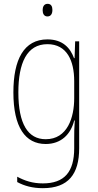

<svg xmlns="http://www.w3.org/2000/svg" viewBox="-20 -743 510 1004"><path d="M229 -723C209 -723 203 -706 203 -690C203 -672 210 -657 228 -657C246 -657 254 -671 254 -691C254 -707 249 -723 229 -723ZM228 -537C105 -537 50 -432 50 -260C50 -78 112 10 219 10C299 10 350 -40 368 -113H371C368 -72 368 -47 368 -14V32C368 156 317 216 204 216C150 216 109 202 70 181V209C107 229 150 241 204 241C338 241 394 167 394 32V-527H373L370 -439H367C348 -491 309 -537 228 -537ZM228 -512C331 -512 368 -424 368 -319V-229C368 -129 333 -15 219 -15C126 -15 76 -95 76 -260C76 -413 120 -512 228 -512Z"/></svg>

Font: Noto Sans Myanmar UI Condensed Thin
Style: Regular
Weight: 100
Width: 3
Designer: Monotype Design Team
Foundry: Monotype Imaging Inc.
Version: Version 2.103